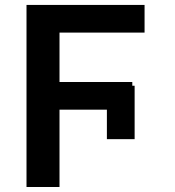

<svg xmlns="http://www.w3.org/2000/svg" viewBox="-20 -747 700 767"><path d="M517.8 -404.5V-191.1H407V-404.5ZM217.7 -727.3V0H85.9V-727.3ZM508.5 -419.4V-308.9H183.9V-419.4ZM557.5 -727.3V-616.8H187.1V-727.3Z"/></svg>

Font: InterMG SemiBold
Style: Regular
Weight: 600
Designer: Rasmus Andersson
Foundry: rsms
Version: Version 3.019;December 26, 2023;FontCreator 15.0.0.2955 64-b